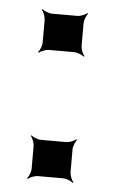

<svg xmlns="http://www.w3.org/2000/svg" viewBox="-43 -527 342 570"><g transform="rotate(5 128.0 -242.0)"><path d="M186 -396V-464C186 -473 192 -488 197 -493L195 -495C190 -490 175 -484 166 -484H90C81 -484 66 -490 61 -495L59 -493C64 -488 70 -473 70 -464V-396C70 -387 64 -372 59 -367L61 -365C66 -370 81 -376 90 -376H166C175 -376 190 -370 195 -365L197 -367C192 -372 186 -387 186 -396ZM186 -20V-88C186 -97 192 -112 197 -117L195 -119C190 -114 175 -108 166 -108H90C81 -108 66 -114 61 -119L59 -117C64 -112 70 -97 70 -88V-20C70 -11 64 4 59 9L61 11C66 6 81 0 90 0H166C175 0 190 6 195 11L197 9C192 4 186 -11 186 -20Z"/></g></svg>

Font: Gamestation Storm
Style: Regular
Weight: 400
Designer: Jonas Hecksher
Foundry: Jonas Hecksher, Playtypeª, e-types AS
Version: Version 1.003